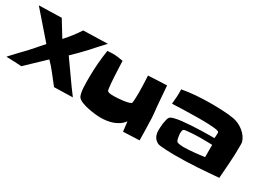

<svg xmlns="http://www.w3.org/2000/svg" viewBox="-89 -1194 2293 1696"><g transform="rotate(30 1057.5 -345.5)"><path d="M659.2 -648.4Q597.7 -583 540 -517.6Q508.8 -483.4 476.1 -450.7Q443.4 -418 411.1 -386.7Q465.8 -310.5 518.6 -234.4Q571.3 -158.2 627.9 -84L438.5 -79.1Q398.4 -128.9 361.3 -177.7Q324.2 -226.6 280.3 -270.5L95.7 -94.7Q57.6 -96.7 19 -99.1Q-19.5 -101.6 -59.6 -101.6Q-59.6 -102.5 -50.8 -112.3Q-42 -122.1 -28.8 -136.2Q-15.6 -150.4 0.5 -167.5Q16.6 -184.6 31.2 -199.7Q45.9 -214.8 57.1 -226.6Q68.4 -238.3 72.3 -242.2Q101.6 -274.4 130.9 -308.1Q160.2 -341.8 189.5 -375L-39.1 -637.7L191.4 -643.6L289.1 -484.4Q309.6 -506.8 324.7 -524.9Q339.8 -543 353.5 -560.5Q367.2 -578.1 380.9 -597.2Q394.5 -616.2 411.1 -641.6Z M1328.1 -49.8 1163.1 -43 1151.4 -141.6Q1132.8 -116.2 1106.9 -98.6Q1081.1 -81.1 1051.3 -70.3Q1021.5 -59.6 989.7 -55.2Q958 -50.8 927.7 -50.8Q904.3 -50.8 869.6 -54.7Q835 -58.6 799.3 -65.9Q763.7 -73.2 733.4 -85Q703.1 -96.7 689.5 -112.3Q678.7 -124 673.3 -149.9Q668 -175.8 666 -205.1Q664.1 -234.4 664.1 -261.7Q664.1 -289.1 664.1 -305.7Q664.1 -378.9 669.9 -450.2Q675.8 -521.5 686.5 -591.8Q713.9 -594.7 745.1 -594.7Q770.5 -594.7 795.9 -591.3Q821.3 -587.9 846.7 -583Q846.7 -578.1 847.7 -554.7Q848.6 -531.2 850.1 -499Q851.6 -466.8 853.5 -430.2Q855.5 -393.6 857.9 -362.3Q860.4 -331.1 863.8 -309.1Q867.2 -287.1 871.1 -285.2Q885.7 -276.4 903.3 -275.4Q920.9 -274.4 937.5 -274.4Q949.2 -274.4 974.1 -275.9Q999 -277.3 1025.4 -280.8Q1051.8 -284.2 1074.2 -289.6Q1096.7 -294.9 1104.5 -302.7Q1107.4 -305.7 1108.9 -321.3Q1110.4 -336.9 1110.8 -355.5Q1111.3 -374 1111.8 -390.1Q1112.3 -406.2 1112.3 -409.2Q1112.3 -453.1 1110.4 -496.1Q1108.4 -539.1 1106.4 -583L1295.9 -591.8Q1301.8 -523.4 1306.6 -455.6Q1311.5 -387.7 1319.3 -319.3Q1322.3 -296.9 1322.8 -273.4Q1323.2 -250 1324.2 -226.6Q1326.2 -182.6 1326.7 -138.7Q1327.1 -94.7 1328.1 -49.8Z M2121.1 -440.4Q2121.1 -358.4 2115.2 -277.3Q2109.4 -196.3 2103.5 -115.2Q1994.1 -105.5 1885.7 -98.6Q1777.3 -91.8 1668 -91.8Q1658.2 -91.8 1631.8 -92.3Q1605.5 -92.8 1576.2 -94.2Q1546.9 -95.7 1520.5 -98.1Q1494.1 -100.6 1485.4 -105.5Q1453.1 -123 1440.4 -149.9Q1427.7 -176.8 1427.7 -210.9Q1427.7 -222.7 1428.7 -242.2Q1429.7 -261.7 1432.6 -283.2Q1435.5 -304.7 1440.4 -323.2Q1445.3 -341.8 1452.1 -350.6Q1460.9 -362.3 1492.2 -370.6Q1523.4 -378.9 1566.9 -383.8Q1610.4 -388.7 1660.6 -391.6Q1710.9 -394.5 1756.8 -396Q1802.7 -397.5 1838.9 -397.5Q1875 -397.5 1890.6 -397.5Q1893.6 -418.9 1893.6 -439.5Q1893.6 -441.4 1893.6 -449.7Q1893.6 -458 1892.6 -460Q1889.6 -465.8 1874 -469.7Q1858.4 -473.6 1835.4 -475.6Q1812.5 -477.5 1785.6 -479Q1758.8 -480.5 1733.4 -480.5Q1708 -480.5 1688.5 -480.5Q1668.9 -480.5 1660.2 -480.5Q1598.6 -480.5 1537.1 -478Q1475.6 -475.6 1414.1 -473.6Q1418 -510.7 1420.4 -548.8Q1422.9 -586.9 1420.9 -624Q1492.2 -636.7 1564 -642.1Q1635.7 -647.5 1709 -647.5Q1735.4 -647.5 1766.6 -647Q1797.9 -646.5 1829.1 -645Q1860.4 -643.6 1891.1 -640.6Q1921.9 -637.7 1948.2 -632.8Q1975.6 -627.9 2002.4 -615.2Q2029.3 -602.5 2052.7 -584Q2076.2 -565.4 2093.8 -541.5Q2111.3 -517.6 2119.1 -490.2Q2120.1 -487.3 2120.6 -480.5Q2121.1 -473.6 2121.1 -465.3Q2121.1 -457 2121.1 -450.2Q2121.1 -443.4 2121.1 -440.4ZM1903.3 -210.9V-335.9Q1875 -336.9 1846.7 -337.4Q1818.4 -337.9 1790 -337.9Q1784.2 -337.9 1757.3 -337.4Q1730.5 -336.9 1699.7 -335Q1668.9 -333 1643.6 -330.1Q1618.2 -327.1 1614.3 -321.3Q1609.4 -313.5 1607.9 -305.2Q1606.4 -296.9 1606.4 -288.1Q1606.4 -281.2 1607.4 -269.5Q1608.4 -257.8 1610.8 -245.1Q1613.3 -232.4 1616.2 -221.7Q1619.1 -210.9 1624 -206.1Q1627.9 -201.2 1637.2 -198.7Q1646.5 -196.3 1657.2 -194.8Q1668 -193.4 1678.7 -192.9Q1689.5 -192.4 1695.3 -192.4Q1718.8 -192.4 1745.6 -194.3Q1772.5 -196.3 1800.3 -198.7Q1828.1 -201.2 1854.5 -204.6Q1880.9 -208 1903.3 -210.9Z"/></g></svg>

Font: Slackey
Style: Regular
Weight: 400
Designer: Squid
Foundry: Font Diner, Inc DBA Sideshow
Version: Version 1.001